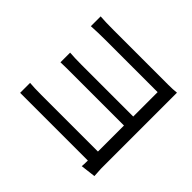

<svg xmlns="http://www.w3.org/2000/svg" viewBox="-140 -726 973 973"><g transform="rotate(45 346.0 -240.0)"><path d="M627.9 52.7C626 25.4 625 8.8 625 2V-495.1C625 -519.5 625 -535.2 625 -542C607.4 -540 587.9 -539.1 565.4 -539.1H177.7C133.8 -539.1 100.6 -540 78.1 -542V-471.7C111.3 -473.6 143.6 -474.6 175.8 -474.6H553.7V-299.8H183.6C150.4 -299.8 122.1 -300.8 98.6 -302.7V-233.4C123 -234.4 151.4 -234.4 183.6 -234.4H552.7V-47.9H145.5C112.3 -47.9 85 -48.8 63.5 -50.8V20.5C67.4 20.5 78.1 20.5 96.7 20.5C115.2 20.5 129.9 20.5 141.6 20.5H548.8C548.8 42 547.9 55.7 546.9 62.5Z"/></g></svg>

Font: Gen Shin Gothic P Normal
Style: Regular
Weight: 300
Designer: [Source Han Sans]
Ryoko NISHIZUKA  (kana & ideographs); Paul D. Hunt (Latin, Greek & Cyrillic); Wenlong ZHANG  (bopomofo
Version: Version 1.002.20150607